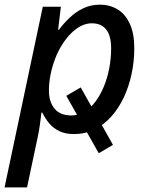

<svg xmlns="http://www.w3.org/2000/svg" viewBox="-44 -567 646 826"><path d="M380.9 92.3 241.2 -154.8 303.2 -190.9 441.9 56.2ZM-24.4 239.3 140.1 -538.1H217.8L206.1 -439H209.5Q231 -467.8 257.3 -492.4Q283.7 -517.1 315.7 -532Q347.7 -546.9 385.7 -546.9Q428.7 -546.9 461.9 -526.6Q495.1 -506.3 514.4 -464.8Q533.7 -423.3 533.7 -359.4Q533.7 -303.2 522.2 -249.3Q510.7 -195.3 488.8 -148.4Q466.8 -101.6 435.1 -65.9Q403.3 -30.3 362.8 -10.3Q322.3 9.8 273.9 9.8Q237.3 9.8 211.2 -2.9Q185.1 -15.6 167.5 -36.6Q149.9 -57.6 138.2 -82.5H134.3Q131.8 -59.1 127.4 -28.8Q123 1.5 117.7 25.4L72.3 239.3ZM263.2 -70.3Q293.9 -70.3 320.3 -86.7Q346.7 -103 367.7 -131.3Q388.7 -159.7 403.6 -196.5Q418.5 -233.4 426.3 -275.1Q434.1 -316.9 434.1 -359.4Q434.1 -412.6 413.1 -439.7Q392.1 -466.8 350.6 -466.8Q327.1 -466.8 304.2 -455.1Q281.2 -443.4 260.7 -422.6Q240.2 -401.9 222.9 -374.3Q205.6 -346.7 193.1 -314.2Q180.7 -281.7 173.6 -246.8Q166.5 -211.9 166.5 -176.8Q166.5 -128.9 190.7 -99.6Q214.8 -70.3 263.2 -70.3Z"/></svg>

Font: Open Sans Medium
Style: Italic
Weight: 500
Italic angle: -12°
Designer: Monotype Design Team
Foundry: Monotype Imaging Inc.
Version: Version 3.000